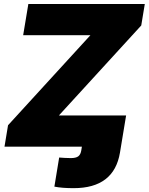

<svg xmlns="http://www.w3.org/2000/svg" viewBox="-20 -748 758 979"><path d="M257.3 203.6 281.7 55.2Q293.9 56.2 309.1 57.1Q324.2 58.1 340.8 58.1Q367.2 58.1 379.2 49.1Q391.1 40 394.5 18.6L397.5 0H596.7L591.8 29.8Q576.7 120.6 517.6 166Q458.5 211.4 355.5 211.4Q326.7 211.4 301.5 209.5Q276.4 207.5 257.3 203.6ZM2.9 0 21 -109.4 440.9 -568.4H98.1L124.5 -727.5H718.3L700.2 -618.2L280.3 -159.2H623L596.7 0Z"/></svg>

Font: Inter 20pt Black
Style: Italic
Weight: 900
Italic angle: -9.3988°
Version: Version 4.001;git-66647c0bb